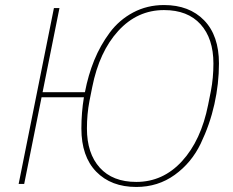

<svg xmlns="http://www.w3.org/2000/svg" viewBox="-20 -730 924 762"><path d="M521 12Q421 12 362 -48.5Q303 -109 303 -220Q303 -283 313 -344H145L76 0H54L194 -698H216L149 -364H317Q330 -432 354 -491Q378 -550 415.5 -600.5Q453 -651 508.5 -680.5Q564 -710 631 -710Q731 -710 790 -649.5Q849 -589 849 -478Q849 -398 831 -317Q813 -236 776.5 -160Q740 -84 673.5 -36Q607 12 521 12ZM521 -8Q627 -8 702.5 -90.5Q778 -173 806 -314L817 -369Q827 -421 827 -478Q827 -577 776 -633.5Q725 -690 631 -690Q525 -690 449.5 -607.5Q374 -525 346 -384L335 -329Q325 -277 325 -220Q325 -121 376 -64.5Q427 -8 521 -8Z"/></svg>

Font: IBM Plex Sans Thin
Style: Italic
Weight: 100
Italic angle: -11.31°
Designer: Mike Abbink, Paul van der Laan, Pieter van Rosmalen
Foundry: Bold Monday
Version: Version 3.0